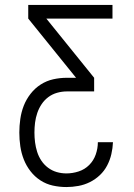

<svg xmlns="http://www.w3.org/2000/svg" viewBox="-20 -755 540 775"><path d="M248 0Q220 0 193 -6Q166 -12 143 -27Q120 -42 103 -64Q86 -86 76 -111.5Q66 -137 62 -164.5Q58 -192 58 -220Q58 -247 62 -275Q66 -303 76 -328.5Q86 -354 103.5 -376.5Q121 -399 144.5 -414Q168 -429 195 -435Q222 -441 250 -441H287L94 -680V-735H434V-680H167L360 -441V-386H250Q230 -386 210.5 -380.5Q191 -375 175 -363Q159 -351 148 -334.5Q137 -318 130.5 -299Q124 -280 121.5 -260Q119 -240 119 -220Q119 -200 121.5 -180.5Q124 -161 130 -142Q136 -123 147 -106.5Q158 -90 174 -78Q190 -66 209 -60.5Q228 -55 248 -55Q273 -55 297.5 -63Q322 -71 340 -89Q358 -107 366.5 -131.5Q375 -156 375 -181H436Q435 -157 429.5 -133Q424 -109 412.5 -87Q401 -65 383 -48Q365 -31 343 -20Q321 -9 296.5 -4.5Q272 0 248 0Z"/></svg>

Font: Iosevka SS04 Light
Style: Regular
Weight: 300
Monospace: yes
Designer: Belleve Invis
Foundry: Belleve Invis
Version: Version 19.0.0; ttfautohint (v1.8.4)